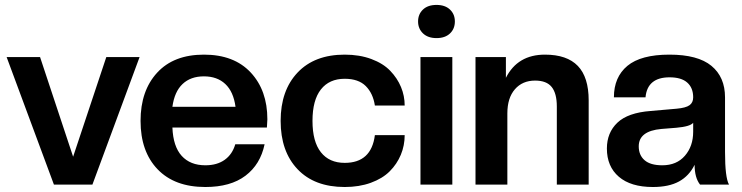

<svg xmlns="http://www.w3.org/2000/svg" viewBox="-20 -747 3001 777"><path d="M354 0H198.2L6.8 -516.1H142.1L275.9 -112.8L410.2 -516.1H544.9Z M811 9.8Q686.5 9.8 617.7 -62Q548.8 -133.8 548.8 -257.8Q548.8 -379.9 616 -452.9Q683.1 -525.9 805.2 -525.9Q927.2 -525.9 994.6 -453.6Q1062 -381.3 1062 -264.2Q1062 -255.4 1060.1 -231H677.7Q680.7 -154.3 715.3 -116.2Q750 -78.1 811 -78.1Q858.4 -78.1 889.4 -100.3Q920.4 -122.6 932.1 -163.1H1050.8Q1033.7 -81.5 973.4 -35.9Q913.1 9.8 811 9.8ZM677.7 -314.9H933.1Q924.8 -376 891.8 -407Q858.9 -438 805.2 -438Q751.5 -438 718.8 -407Q686 -376 677.7 -314.9Z M1375 9.8Q1252.4 9.8 1184.1 -62.3Q1115.7 -134.3 1115.7 -257.8Q1115.7 -380.9 1184.3 -453.4Q1252.9 -525.9 1375 -525.9Q1435.1 -525.9 1482.9 -508.1Q1530.8 -490.2 1559.3 -460.4Q1587.9 -430.7 1602.8 -394.8Q1617.7 -358.9 1617.7 -319.8H1497.1Q1489.7 -369.1 1460.2 -398.7Q1430.7 -428.2 1375 -428.2Q1312.5 -428.2 1278.6 -385Q1244.6 -341.8 1244.6 -257.8Q1244.6 -173.8 1278.6 -130.9Q1312.5 -87.9 1375 -87.9Q1482.9 -87.9 1497.1 -200.2H1617.7Q1617.7 -158.2 1602.1 -120.6Q1586.4 -83 1557.1 -53.7Q1527.8 -24.4 1480.7 -7.3Q1433.6 9.8 1375 9.8Z M1810.5 0H1681.6V-516.1H1810.5ZM1746.6 -727.1Q1781.2 -727.1 1801 -708.3Q1820.8 -689.5 1820.8 -660.2Q1820.8 -630.4 1801 -611.6Q1781.2 -592.8 1746.6 -592.8Q1711.9 -592.8 1691.9 -611.8Q1671.9 -630.9 1671.9 -660.2Q1671.9 -689.5 1691.7 -708.3Q1711.4 -727.1 1746.6 -727.1Z M2362.3 0H2233.4V-315.9Q2233.4 -369.1 2212.6 -395Q2191.9 -420.9 2145.5 -420.9Q2094.2 -420.9 2063.7 -385.7Q2033.2 -350.6 2033.2 -288.1V0H1904.3V-516.1H2027.3V-432.1Q2074.7 -525.9 2185.5 -525.9Q2274.4 -525.9 2318.4 -480.2Q2362.3 -434.6 2362.3 -340.8Z M2622.1 9.8Q2532.7 9.8 2484.4 -31.7Q2436 -73.2 2436 -146Q2436 -210 2478.5 -250.5Q2521 -291 2613.3 -297.9L2718.3 -307.1Q2755.9 -310.5 2770.5 -321.3Q2785.2 -332 2785.2 -353Q2785.2 -391.6 2761.2 -412.8Q2737.3 -434.1 2689.9 -434.1Q2599.6 -434.1 2592.3 -353H2464.4Q2464.4 -435.1 2519 -480.5Q2573.7 -525.9 2689 -525.9Q2804.2 -525.9 2859.1 -480.5Q2914.1 -435.1 2914.1 -353V-131.8Q2914.1 -28.3 2930.2 0H2813Q2791 -27.8 2791 -80.1Q2769 -35.2 2728 -12.7Q2687 9.8 2622.1 9.8ZM2660.2 -78.1Q2718.3 -78.1 2751.7 -116.7Q2785.2 -155.3 2785.2 -213.9V-250Q2772.9 -234.9 2717.3 -230L2656.2 -225.1Q2564.9 -216.8 2564.9 -154.8Q2564.9 -119.1 2588.6 -98.6Q2612.3 -78.1 2660.2 -78.1Z"/></svg>

Font: Creato Display
Style: Bold
Weight: 700
Version: Version 1.000